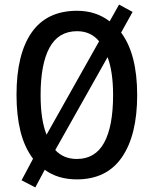

<svg xmlns="http://www.w3.org/2000/svg" viewBox="-20 -772 670 837"><path d="M578 -358Q578 -183 511.5 -86.5Q445 10 315 10Q232 10 175 -32L134 45L74 14L124 -80Q86 -131 69 -200.5Q52 -270 52 -359Q52 -536 118 -630.5Q184 -725 316 -725Q398 -725 458 -679L499 -752L558 -720L508 -630Q578 -536 578 -358ZM157 -358Q157 -249 183 -185L412 -592Q376 -636 316 -636Q235 -636 196 -564.5Q157 -493 157 -358ZM473 -358Q473 -459 449 -523L221 -118Q257 -79 315 -79Q395 -79 434 -150Q473 -221 473 -358Z"/></svg>

Font: Noto Sans Condensed Medium
Style: Regular
Weight: 500
Width: 3
Designer: Monotype Design Team
Foundry: Monotype Imaging Inc.
Version: Version 2.013; ttfautohint (v1.8.4.7-5d5b)